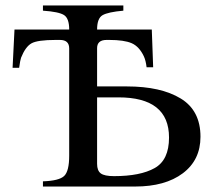

<svg xmlns="http://www.w3.org/2000/svg" viewBox="-20 -682 786 702"><path d="M335 -366H444Q568 -366 640.5 -322Q713 -278 713 -182Q713 -97 648.5 -48.5Q584 0 474 0H137V-19Q196 -21 214.5 -38.5Q233 -56 233 -113V-505Q233 -536 199 -536H184Q117 -536 95 -523.5Q73 -511 57 -471Q54 -463 50 -434H26L33 -574H233Q233 -615 214 -627Q195 -639 137 -643V-662H431V-643Q375 -638 355 -626.5Q335 -615 335 -574H535L540 -436H516Q513 -461 506 -476Q489 -512 461.5 -524Q434 -536 379 -536H370Q335 -536 335 -506ZM335 -326V-83Q335 -58 348.5 -48Q362 -38 397 -38Q493 -38 545.5 -67.5Q598 -97 598 -179Q598 -326 413 -326Z"/></svg>

Font: STIX
Style: Regular
Weight: 400
Designer: MicroPress Inc., with final additions and corrections provided by Coen Hoffman, Elsevier (retired)
Version: Version 1.1.1